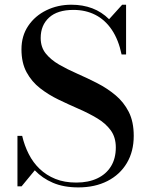

<svg xmlns="http://www.w3.org/2000/svg" viewBox="-20 -780 624 814"><path d="M312 14.5Q250 14.5 204.5 -5Q159 -24.5 127.5 -58L71.5 10H54V-204H74Q83.5 -163 101.8 -127Q120 -91 148.2 -64Q176.5 -37 214.8 -21.5Q253 -6 303.5 -6Q355 -6 392.5 -23.8Q430 -41.5 450.5 -74.8Q471 -108 471 -155Q471 -198 449.5 -227.5Q428 -257 392 -278.5Q356 -300 313.5 -318.5Q271 -337 228.5 -357.5Q186 -378 150.2 -405.8Q114.5 -433.5 92.8 -473.5Q71 -513.5 71 -571Q71 -628 99.8 -670.5Q128.5 -713 176.8 -736.5Q225 -760 282.5 -760Q331 -760 371.2 -744.8Q411.5 -729.5 442.5 -698.5L498 -760H514.5V-549H495.5Q482.5 -611.5 454 -653.8Q425.5 -696 384.2 -717Q343 -738 291.5 -738Q223.5 -738 188 -705.5Q152.5 -673 152.5 -619Q152.5 -580 174 -553.2Q195.5 -526.5 230.5 -506.2Q265.5 -486 307.8 -467.5Q350 -449 392 -427.5Q434 -406 469.2 -376.8Q504.5 -347.5 525.8 -305.8Q547 -264 547 -204Q547 -138 517.8 -88.8Q488.5 -39.5 435.5 -12.5Q382.5 14.5 312 14.5Z"/></svg>

Font: Bodoni Moda 11pt Medium
Style: Regular
Weight: 500
Designer: Owen Earl
Foundry: indestructible type
Version: Version 2.004